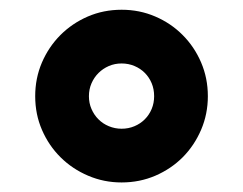

<svg xmlns="http://www.w3.org/2000/svg" viewBox="-20 -752 501 396"><path d="M230.8 -731.9Q267.8 -731.9 300.1 -718Q332.4 -704.2 356.5 -680Q380.7 -655.9 394.7 -623.4Q408.7 -590.9 408.7 -553.6Q408.7 -517 394.9 -484.6Q381 -452.1 357.1 -427.9Q333.1 -403.8 300.6 -389.7Q268.1 -375.7 230.8 -375.7Q194.2 -375.7 161.8 -389.6Q129.3 -403.4 104.9 -427.6Q80.6 -451.7 66.6 -484Q52.6 -516.3 52.6 -553.6Q52.6 -590.6 66.4 -622.9Q80.3 -655.2 104.4 -679.5Q128.6 -703.8 161 -717.9Q193.5 -731.9 230.8 -731.9ZM230.8 -486.5Q245 -486.5 257.3 -491.7Q269.5 -496.8 278.6 -505.9Q287.6 -514.9 292.8 -527.2Q297.9 -539.4 297.9 -553.6Q297.9 -568.2 292.8 -580.4Q287.6 -592.7 278.6 -601.7Q269.5 -610.8 257.3 -615.9Q245 -621.1 230.8 -621.1Q216.6 -621.1 204.4 -615.8Q192.1 -610.4 183.1 -601.4Q174 -592.3 168.7 -580.1Q163.4 -567.8 163.4 -553.6Q163.4 -539.4 168.7 -527.2Q174 -514.9 183.1 -505.9Q192.1 -496.8 204.5 -491.7Q217 -486.5 230.8 -486.5Z"/></svg>

Font: Inter P Extra Bold
Style: Regular
Weight: 800
Designer: Rasmus Andersson
Foundry: rsms
Version: Version 3.018;git-588b23468